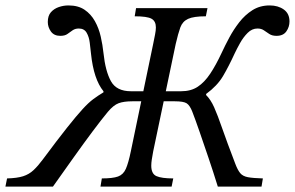

<svg xmlns="http://www.w3.org/2000/svg" viewBox="-53 -687 1086 707"><path d="M142 0H-33L-27 -30Q10 -31 32 -38Q54 -45 70.5 -60.5Q87 -76 104 -99Q159 -173 194 -217Q229 -261 251 -285Q273 -309 290.5 -322Q308 -335 328 -347V-351Q310 -373 298.5 -407.5Q287 -442 282 -490Q280 -508 277.5 -529.5Q275 -551 266 -566.5Q257 -582 237 -582Q224 -582 214.5 -575.5Q205 -569 195.5 -562Q186 -555 169 -555Q146 -555 134.5 -571Q123 -587 123 -606Q123 -629 134.5 -642Q146 -655 163.5 -661Q181 -667 199 -667Q235 -667 258.5 -651Q282 -635 296.5 -609Q311 -583 318 -552Q325 -521 328 -492Q335 -425 355.5 -388Q376 -351 429 -351H484L476 -314H434Q403 -314 384 -307Q365 -300 344 -275Q320 -246 287.5 -202.5Q255 -159 218 -107Q181 -55 142 0ZM579 0H317L322 -30Q362 -30 381.5 -37Q401 -44 410.5 -65.5Q420 -87 429 -131L511 -525Q515 -545 518 -560Q521 -575 521 -586Q521 -609 505 -618Q489 -627 443 -627L448 -657H711L705 -627Q660 -627 639.5 -617.5Q619 -608 611 -586Q603 -564 594 -525L511 -129Q508 -113 506 -100Q504 -87 504 -77Q504 -47 523 -38.5Q542 -30 585 -30ZM910 0H749Q732 -55 714.5 -106.5Q697 -158 682 -201.5Q667 -245 655 -276Q646 -299 634.5 -306.5Q623 -314 591 -314H541L548 -351H614Q650 -351 675 -367.5Q700 -384 721 -415.5Q742 -447 763 -492Q775 -518 791 -548Q807 -578 828 -605Q849 -632 876.5 -649.5Q904 -667 940 -667Q971 -667 992 -652Q1013 -637 1013 -608Q1013 -588 1001.5 -571.5Q990 -555 965 -555Q949 -555 938.5 -562Q928 -569 918.5 -575.5Q909 -582 895 -582Q875 -582 859 -566Q843 -550 831 -528.5Q819 -507 811 -490Q789 -442 768 -406.5Q747 -371 706 -341V-337Q723 -320 735.5 -292Q748 -264 765 -215Q782 -166 813 -85Q822 -61 831.5 -49.5Q841 -38 860 -34.5Q879 -31 915 -30Z"/></svg>

Font: STIX Two Text
Style: Italic
Weight: 400
Italic angle: -12°
Designer: Ross Mills, John Hudson & Paul Hanslow, Tiro Typeworks Ltd; with prior portions MicroPress Inc. and Coen Hoffman, Elsevi
Foundry: Tiro Typeworks Ltd
Version: Version 2.13 b171